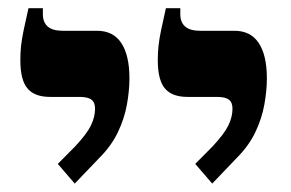

<svg xmlns="http://www.w3.org/2000/svg" viewBox="-20 -667 710 468"><path d="M497.3 -219.5 455.9 -267.5 498.5 -310.5Q526.9 -340.9 536.8 -361.6Q546.7 -382.3 546.7 -402.1Q546.7 -417.3 538 -424Q529.2 -430.8 508.5 -430.8H436.8Q399.4 -430.8 382 -451.4Q364.6 -471.9 364.6 -520.2Q364.6 -539.3 366.5 -555.9Q368.3 -572.5 372.7 -593.7Q377.1 -614.9 384.4 -647H419.5V-632.6Q419.5 -612.4 431.5 -602.2Q443.4 -592 467.3 -592H551.3Q591 -592 610.7 -562.1Q630.5 -532.2 630.5 -475.9Q630.5 -445.9 624.3 -411.8Q618.1 -377.6 602.2 -344.4Q586.2 -311.1 557 -282ZM162.2 -219.5 120.9 -267.5 163.5 -310.5Q191.9 -340.9 201.8 -361.6Q211.7 -382.3 211.7 -402.1Q211.7 -417.3 202.9 -424Q194.2 -430.8 173.5 -430.8H101.8Q64.4 -430.8 47 -451.4Q29.6 -471.9 29.6 -520.2Q29.6 -539.3 31.4 -555.9Q33.3 -572.5 37.7 -593.7Q42 -614.9 49.4 -647H84.5V-632.6Q84.5 -612.4 96.5 -602.2Q108.4 -592 132.3 -592H216.2Q256 -592 275.7 -562.1Q295.5 -532.2 295.5 -475.9Q295.5 -445.9 289.3 -411.8Q283.1 -377.6 267.2 -344.4Q251.2 -311.1 222 -282Z"/></svg>

Font: Noto Serif Hebrew
Style: Regular
Weight: 400
Designer: Monotype Design Team
Foundry: Monotype Imaging Inc.
Version: Version 2.003